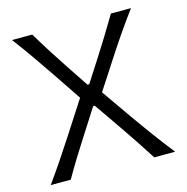

<svg xmlns="http://www.w3.org/2000/svg" viewBox="-109 -847 924 951"><g transform="rotate(-15 353.5 -372.0)"><path d="M35.2 0Q71.3 -50.3 106.4 -102.3Q141.6 -154.3 178.2 -210.9L287.6 -380.4L193.4 -520.5Q157.7 -573.2 120.1 -627.4Q82.5 -681.6 35.6 -743.7H139.6Q170.9 -691.4 202.1 -642.1Q233.4 -592.8 263.2 -548.3L339.8 -433.1H348.6L423.3 -549.3Q452.1 -594.2 482.7 -643.8Q513.2 -693.4 543 -743.7H646Q603 -686 566.2 -632.1Q529.3 -578.1 500 -532.7L399.4 -377.9L504.4 -228Q545.9 -168.9 586.7 -113.5Q627.4 -58.1 673.3 0H565.9Q533.7 -50.8 503.2 -96.7Q472.7 -142.6 443.8 -184.1L347.7 -323.2H339.4L250 -183.6Q221.2 -139.2 194.1 -95Q167 -50.8 137.7 0Z"/></g></svg>

Font: Pinar Regular
Style: Regular
Weight: 400
Designer: Amin Abedi
Version: Version 3.000